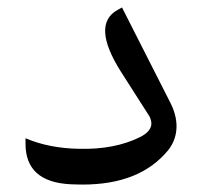

<svg xmlns="http://www.w3.org/2000/svg" viewBox="-20 -479 540 514"><path d="M429.2 -75.7C454.6 -106.4 462.4 -150.9 437 -202.1L306.6 -459L295.9 -453.1C247.6 -427.2 250 -372.1 303.7 -287.1L380.4 -167C381.8 -164.6 383.3 -160.2 384.8 -153.8C387.7 -137.2 377.4 -123 353.5 -111.3C308.6 -89.4 254.9 -79.1 192.4 -80.6C138.7 -81.5 90.8 -90.8 48.3 -108.9V-94.2C48.3 -26.4 87.9 9.8 167 14.2C178.2 14.6 189.9 15.1 201.2 15.1C303.2 15.1 378.9 -15.1 429.2 -75.7Z"/></svg>

Font: Gandom
Style: Regular
Weight: 400
Foundry: DejaVu fonts team - Redesigned by Saber Rastikerdar - Based on Samim Font
Version: Version 0.8